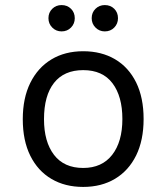

<svg xmlns="http://www.w3.org/2000/svg" viewBox="-20 -725 656 757"><path d="M308 12Q236.2 12 182.8 -19.6Q129.2 -51.1 99.5 -110.9Q69.8 -170.6 69.8 -255Q69.8 -338.4 99.5 -398.4Q129.2 -458.5 182.8 -490.8Q236.2 -523 308 -523Q379.9 -523 433.6 -491.4Q487.2 -459.8 516.8 -399.9Q546.2 -340 546.2 -255.8Q546.2 -172.2 516.8 -112.2Q487.2 -52.2 433.6 -20.1Q379.9 12 308 12ZM308 -62.8Q381.9 -62.8 422.2 -114.4Q462.5 -166 462.5 -255.8Q462.5 -345.2 423.4 -396.9Q384.4 -448.5 308 -448.5Q232.5 -448.5 193 -398.2Q153.5 -348 153.5 -255Q153.5 -166 193 -114.4Q232.5 -62.8 308 -62.8ZM222.8 -601.2Q201 -601.2 186 -616.4Q171 -631.5 171 -653.2Q171 -675.6 186 -690.3Q201 -705 222.8 -705Q245.2 -705 260 -690.3Q274.8 -675.6 274.8 -653.2Q274.8 -631.5 260 -616.4Q245.2 -601.2 222.8 -601.2ZM393.2 -601.2Q371.5 -601.2 356.5 -616.4Q341.5 -631.5 341.5 -653.2Q341.5 -675.6 356.5 -690.3Q371.5 -705 393.2 -705Q415.8 -705 430.5 -690.3Q445.2 -675.6 445.2 -653.2Q445.2 -631.5 430.5 -616.4Q415.8 -601.2 393.2 -601.2Z"/></svg>

Font: Overpass Mono Light
Style: Regular
Weight: 300
Monospace: yes
Designer: Delve Withrington, Dave Bailey
Foundry: Delve Fonts LLC
Version: Version 4.000